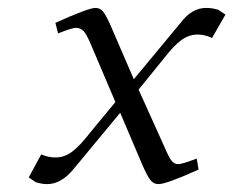

<svg xmlns="http://www.w3.org/2000/svg" viewBox="-20 -464 594 489"><path d="M53.2 -12.2 85 -70.8Q102.1 -63 122.1 -63Q143.6 -63 163.3 -77.4Q183.1 -91.8 210.9 -127.9L273.9 -204.1L210.9 -352.1Q200.2 -377.4 192.4 -385.3Q184.6 -393.1 172.9 -393.1Q163.6 -393.1 127.9 -378.9L121.1 -405.8Q205.1 -443.8 223.1 -443.8Q235.4 -443.8 242.9 -434.1Q250.5 -424.3 262.2 -397.9L320.8 -262.2L439.9 -405.8Q468.3 -443.8 504.9 -443.8Q521 -443.8 536.1 -439L554.2 -426.8L520 -367.2Q502 -376 483.9 -376Q460.9 -376 441.7 -361.8Q422.4 -347.7 394 -311L333 -235.8L397.9 -91.8Q409.7 -64 416.7 -54.9Q423.8 -45.9 434.1 -45.9Q443.4 -45.9 481 -60.1L485.8 -32.2Q403.8 4.9 383.8 4.9Q370.6 4.9 362.3 -6.3Q354 -17.6 341.8 -45.9L286.1 -176.8L168 -34.2Q136.2 4.9 100.1 4.9Q86.9 4.9 70.8 0Z"/></svg>

Font: Dehuti
Style: Italic
Weight: 400
Version: Version 1.2